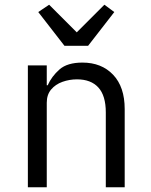

<svg xmlns="http://www.w3.org/2000/svg" viewBox="-20 -793 640 813"><path d="M98 0V-516H178V-432H182Q199 -470 232 -499Q265 -528 329 -528Q410 -528 459 -476.5Q508 -425 508 -331V0H428V-317Q428 -388 396.5 -422.5Q365 -457 306 -457Q274 -457 244.5 -446.5Q215 -436 196.5 -414Q178 -392 178 -358V0ZM253 -599 142 -742 188 -773 305 -656 422 -773 464 -742 353 -599Z"/></svg>

Font: Lilex Nerd Font
Style: Regular
Weight: 400
Designer: Mike Abbink, Paul van der Laan, Pieter van Rosmalen, Mikhael Khrustik
Foundry: Mikhael Khrustik
Version: Version 2.400; ttfautohint (v1.8.4.7-5d5b);Nerd Fonts 3.3.0